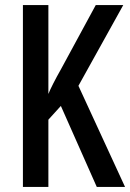

<svg xmlns="http://www.w3.org/2000/svg" viewBox="-20 -734 511 754"><path d="M471 0 288 -397 464 -714H356L221 -465C195 -419 178 -385 170 -365V-714H70V0H170V-264L219 -318L360 0Z"/></svg>

Font: Noto Sans Khmer ExtraCondensed Medium
Style: Regular
Weight: 500
Width: 2
Designer: Danh Hong and the Monotype Design Team
Foundry: Monotype Imaging Inc.
Version: Version 2.004